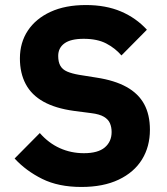

<svg xmlns="http://www.w3.org/2000/svg" viewBox="-20 -730 664 762"><path d="M303 12Q212 12 147.5 -20Q83 -52 38 -101L138 -202Q173 -162 217.5 -142Q262 -122 313 -122Q369 -122 396 -145Q423 -168 423 -206Q423 -225 416.5 -240.5Q410 -256 392.5 -266.5Q375 -277 342 -281L273 -290Q200 -300 152.5 -326.5Q105 -353 82 -396.5Q59 -440 59 -498Q59 -561 90.5 -608.5Q122 -656 180.5 -683Q239 -710 321 -710Q400 -710 460 -684.5Q520 -659 563 -612L462 -510Q437 -539 401.5 -557.5Q366 -576 312 -576Q261 -576 236 -558Q211 -540 211 -508Q211 -484 219.5 -469Q228 -454 246.5 -446Q265 -438 294 -433L363 -422Q435 -411 482 -385Q529 -359 552 -317Q575 -275 575 -215Q575 -148 543.5 -97Q512 -46 451 -17Q390 12 303 12Z"/></svg>

Font: IBM Plex Sans Var
Style: Regular
Weight: 400
Designer: Mike Abbink, Paul van der Laan, Pieter van Rosmalen
Foundry: Bold Monday
Version: Version 3.000